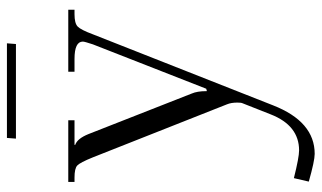

<svg xmlns="http://www.w3.org/2000/svg" viewBox="-207 -472 928 554"><g transform="rotate(-90 257.0 -195.0)"><path d="M407 -613H134L136 -639H409ZM9 -462H187V-444H116V-442Q134 -436 147 -404L264 -106Q271 -90 271 -64V-62L278 -64L406 -391Q414 -415 414 -420Q414 -444 364 -444H327V-462H506V-444H493Q467 -444 457.5 -435Q448 -426 435 -391L230 129Q183 249 90 249Q70 249 10 232L20 189Q80 204 100 204Q172 204 204 122L236 41Q238 37 238 26Q238 8 233 -4L80 -391Q65 -428 56.5 -436Q48 -444 22 -444H9Z"/></g></svg>

Font: Foglihten068fMac
Style: Regular
Weight: 500
Designer: gluk (gluksza@wp.pl)
Foundry: gluk (gluksza@wp.pl)
Version: Version 0.68